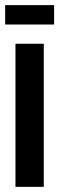

<svg xmlns="http://www.w3.org/2000/svg" viewBox="-20 -725 230 745"><path d="M0 -705.1H189.9V-629.9H0ZM40 0V-555.2H149.9V0Z"/></svg>

Font: Horta
Style: Regular
Weight: 600
Width: 3
Version: Version 0.11